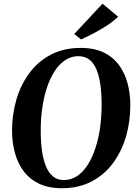

<svg xmlns="http://www.w3.org/2000/svg" viewBox="-20 -1013 745 1044"><path d="M316 10.5Q243 10.5 191.2 -14.8Q139.5 -40 107.5 -83.5Q75.5 -127 60.5 -183.5Q45.5 -240 45.5 -302Q45.5 -391 69.2 -471.8Q93 -552.5 140 -616Q187 -679.5 257 -716Q327 -752.5 418.5 -752.5Q492.5 -752.5 544 -727.5Q595.5 -702.5 627.2 -658.8Q659 -615 673.8 -559.5Q688.5 -504 688.5 -443Q689 -353.5 665.5 -272Q642 -190.5 595 -126.8Q548 -63 478 -26.2Q408 10.5 316 10.5ZM327.5 -34Q366.5 -34 399 -55.5Q431.5 -77 456.2 -115.5Q481 -154 498.2 -205.8Q515.5 -257.5 524 -318Q532.5 -378.5 532.5 -444Q532.5 -502 526 -550.2Q519.5 -598.5 505.2 -633.8Q491 -669 466.8 -688.2Q442.5 -707.5 406.5 -707.5Q367.5 -707.5 335 -686.2Q302.5 -665 277.5 -626.8Q252.5 -588.5 235.5 -537.2Q218.5 -486 209.8 -426Q201 -366 201.5 -301Q201.5 -242.5 208.2 -193.5Q215 -144.5 229.8 -108.8Q244.5 -73 268.5 -53.5Q292.5 -34 327.5 -34ZM421 -798.5 383.5 -828 537.5 -993 622.5 -922Q594 -895 558.5 -872.2Q523 -849.5 487.2 -831Q451.5 -812.5 421 -798.5Z"/></svg>

Font: Merriweather 72pt
Style: Bold Italic
Weight: 700
Italic angle: -7.8°
Version: Version 2.101